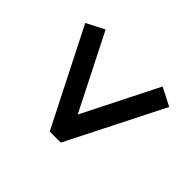

<svg xmlns="http://www.w3.org/2000/svg" viewBox="-120 -701 784 784"><g transform="rotate(-45 272.0 -308.5)"><path d="M36.1 -339.8 452.1 -550.8 492.2 -473.1 166 -308.1 492.2 -144 452.1 -65.9 36.1 -275.9Z"/></g></svg>

Font: Simonetta
Style: Black
Weight: 900
Designer: Gayaneh Bagdasaryan
Foundry: Brownfox
Version: Version 1.002